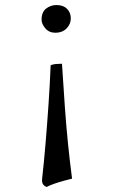

<svg xmlns="http://www.w3.org/2000/svg" viewBox="-20 -487 451 762"><path d="M147 224Q154 162 160.5 85.5Q167 9 172.5 -72Q178 -153 181 -228Q190 -232 201.5 -233Q213 -234 226 -234Q232 -139 237.5 -61.5Q243 16 250 84.5Q257 153 266 222Q253 225 233 230.5Q213 236 194.5 242.5Q176 249 165 255Q155 251 150.5 244Q146 237 147 224ZM145 -409Q145 -439 163 -453Q181 -467 204 -467Q231 -467 246 -452Q261 -437 261 -414Q261 -391 244 -374Q227 -357 200 -357Q175 -357 160 -374.5Q145 -392 145 -409Z"/></svg>

Font: Vollkorn
Style: Regular
Weight: 400
Designer: Friedrich Althausen
Foundry: Friedrich Althausen
Version: Version 5.001